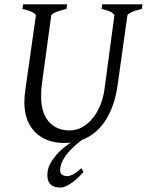

<svg xmlns="http://www.w3.org/2000/svg" viewBox="-20 -635 668 873"><path d="M359.4 147Q348.1 160.2 334.7 172.9Q321.3 185.5 307.4 195.6Q293.5 205.6 279.5 211.7Q265.6 217.8 253.4 217.8Q242.2 217.8 231.7 215.1Q221.2 212.4 213.1 206.1Q205.1 199.7 200.2 189Q195.3 178.2 195.3 162.1Q195.3 133.8 209 108.4Q222.7 83 244.1 60.8Q265.6 38.6 292 20L301.8 13.2Q287.1 15.1 272 15.1Q231.9 15.1 198.5 2.9Q165 -9.3 141.1 -32.7Q117.2 -56.2 104 -90.6Q90.8 -125 90.8 -169.9Q90.8 -195.8 95.2 -226.1L143.1 -564Q144 -569.8 128.9 -578.6Q113.8 -587.4 82 -594.2L85 -615.2H285.2L282.2 -594.2Q251.5 -587.4 232.7 -579.1Q213.9 -570.8 212.9 -564L169.9 -249Q168 -234.9 167.5 -220.7Q167 -206.5 167 -193.8Q167 -159.7 175.3 -131.8Q183.6 -104 200 -84Q216.3 -64 240.7 -53Q265.1 -42 296.9 -42Q328.6 -42 355.5 -57.6Q382.3 -73.2 402.8 -99.1Q423.3 -125 436.8 -158.7Q450.2 -192.4 455.1 -229L500 -564Q501 -569.8 487.3 -578.6Q473.6 -587.4 441.9 -594.2L444.8 -615.2H627.9L625 -594.2Q594.2 -587.4 577.1 -579.1Q560.1 -570.8 559.1 -564L515.1 -250Q506.3 -186 485.4 -136.5Q464.4 -86.9 433.1 -53.2Q401.9 -19.5 360.8 -2L353 1Q340.3 10.3 327.6 21Q307.1 38.6 290.5 57.9Q273.9 77.1 263.7 98.1Q253.4 119.1 253.4 140.1Q253.4 152.8 262.7 159.4Q272 166 286.1 166Q296.9 166 313.2 157.2Q329.6 148.4 350.1 129.9Z"/></svg>

Font: Gentium Plus Am
Style: Italic
Weight: 400
Italic angle: -8°
Designer: J. Victor Gaultney, Annie Olsen, Iska Routamaa, Becca Hirsbrunner
Foundry: SIL International
Version: Version 5.000